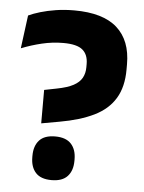

<svg xmlns="http://www.w3.org/2000/svg" viewBox="-50 -693 562 747"><g transform="rotate(5 231.0 -319.0)"><path d="M190 -215.5 120 -203V-333.5L168 -343Q209.5 -351 232.8 -363.5Q256 -376 266 -394Q276 -412 276 -436V-448.5Q276 -485 254 -503.5Q232 -522 179 -522Q136.5 -522 95.5 -512.2Q54.5 -502.5 15.5 -487L32.5 -616.5Q51.5 -625.5 78.5 -633.5Q105.5 -641.5 139 -646.8Q172.5 -652 210 -652Q322.5 -652 377.5 -603Q432.5 -554 432.5 -461V-440.5Q432.5 -372.5 405.2 -327.5Q378 -282.5 324 -256Q270 -229.5 190 -215.5ZM179 13.5Q137 13.5 117 -8.5Q97 -30.5 97 -69V-74.5Q97 -113 117 -135Q137 -157 179 -157Q221 -157 241.2 -135Q261.5 -113 261.5 -74.5V-69Q261.5 -30.5 241.2 -8.5Q221 13.5 179 13.5Z"/></g></svg>

Font: Anek Devanagari
Style: Bold
Weight: 700
Designer: Kailash Malviya (Devanagari) & Yesha Goshar (Latin)
Foundry: Ek Type
Version: Version 1.003